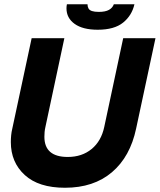

<svg xmlns="http://www.w3.org/2000/svg" viewBox="-20 -870 752 904"><path d="M286 14Q162 14 96.5 -46Q31 -106 31 -201Q31 -216 32.5 -232.5Q34 -249 38 -265L129 -690H283L194 -273Q191 -260 190 -248.5Q189 -237 189 -226Q189 -131 299 -131Q366 -131 411.5 -168.5Q457 -206 471 -273L560 -690H712L621 -265Q593 -132 507 -59Q421 14 286 14ZM440 -730Q370 -730 331.5 -757.5Q293 -785 293 -831Q293 -836 293.5 -840.5Q294 -845 295 -850H392Q392 -839 396.5 -830.5Q401 -822 413 -818Q425 -814 445 -814Q476 -814 493 -823.5Q510 -833 516 -850H613Q601 -797 559.5 -763.5Q518 -730 440 -730Z"/></svg>

Font: Radio Canada Big
Style: Bold Italic
Weight: 700
Italic angle: -12°
Designer: Étienne Aubert Bonn
Foundry: Coppers and Brasses
Version: Version 1.001